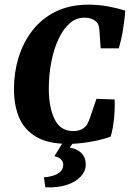

<svg xmlns="http://www.w3.org/2000/svg" viewBox="-20 -606 565 826"><path d="M273 13Q187 13 135.5 -17.5Q84 -48 62 -101Q40 -154 40 -223Q40 -294 60 -359Q80 -424 120 -475.5Q160 -527 220.5 -556.5Q281 -586 362 -586Q403 -586 444.5 -578.5Q486 -571 519 -560Q517 -529 510 -484Q503 -439 491 -398H413L408 -472Q407 -484 404.5 -495Q402 -506 390 -516Q373 -530 343 -530Q307 -530 279 -505Q251 -480 231 -436.5Q211 -393 200.5 -338.5Q190 -284 190 -224Q190 -144 215 -93Q240 -42 295 -42Q309 -42 320.5 -45.5Q332 -49 340 -55Q351 -63 356 -73Q361 -83 365 -93L395 -181L473 -178Q475 -146 471 -100.5Q467 -55 456 -18Q412 -3 363.5 5Q315 13 273 13ZM311 -15 280 29Q312 34 330.5 53Q349 72 349 101Q349 130 327.5 153.5Q306 177 267 189.5Q228 202 175 200L169 157Q212 153 232 139Q252 125 252 103Q252 88 241 78.5Q230 69 214 66L264 -15Z"/></svg>

Font: Yrsa
Style: Italic
Weight: 400
Italic angle: -7.10001°
Designer: Anna Giedrys (Yrsa+Rasa design), David Brezina (Yrsa art-direction, Rasa art-direction, design)
Foundry: Rosetta Type Foundry
Version: Version 2.004